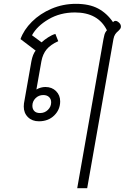

<svg xmlns="http://www.w3.org/2000/svg" viewBox="-20 -623 672 1002"><path d="M520 -419Q521 -421 524 -437Q527 -453 538 -465Q492 -558 371 -558Q294 -558 233.5 -522.5Q173 -487 147 -439L197 -402Q211 -415 231 -428Q251 -441 269 -446L284 -408Q244 -390 223.5 -365.5Q203 -341 196 -303L170 -156Q193 -169 217 -169Q251 -169 272.5 -147.5Q294 -126 294 -94Q294 -51 263 -20.5Q232 10 183 10Q148 10 126 -11.5Q104 -33 104 -67Q104 -77 105 -83L144 -304Q151 -340 166 -359L87 -419Q104 -467 146.5 -509.5Q189 -552 249 -577.5Q309 -603 376 -603Q446 -603 492 -578.5Q538 -554 570 -507Q575 -514 583 -514Q592 -514 603 -503Q611 -495 611 -484Q611 -477 607 -472Q603 -467 598 -462Q588 -454 581.5 -444.5Q575 -435 572 -419L435 359H383ZM247 -89Q247 -106 236 -116.5Q225 -127 206 -127Q182 -127 165.5 -110.5Q149 -94 149 -71Q149 -54 159 -43.5Q169 -33 189 -33Q213 -33 230 -49.5Q247 -66 247 -89Z"/></svg>

Font: Niramit ExtraLight
Style: Italic
Weight: 200
Italic angle: -10°
Designer: Katatrad Aksorn Co.,Ltd.
Foundry: Cadson Demak Co.,Ltd.
Version: Version 1.000; ttfautohint (v1.6)